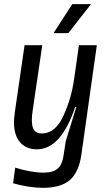

<svg xmlns="http://www.w3.org/2000/svg" viewBox="-20 -705 526 922"><path d="M371 36Q359 122 315.5 159.5Q272 197 186 197Q155 197 115.5 191Q76 185 43 175L53 100Q87 111 123.5 117.5Q160 124 189 124Q235 124 257 104.5Q279 85 285 43L296 -28L346 -190L344 -192L341 -191Q273 12 157 12Q106 12 76.5 -21.5Q47 -55 47 -119Q47 -131 51 -165L98 -488H183L137 -175Q133 -151 133 -128Q133 -93 145 -78.5Q157 -64 181 -64Q245 -64 284 -148Q323 -232 336 -326L359 -488H445ZM308 -546H237L327 -685H417Z"/></svg>

Font: Ropa Sans
Style: Italic
Weight: 400
Version: Version 1.100